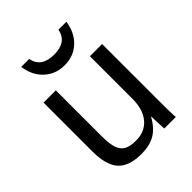

<svg xmlns="http://www.w3.org/2000/svg" viewBox="-211 -852 978 978"><g transform="rotate(-45 278.0 -363.5)"><path d="M153.3 -528.3V-193.4Q153.3 -141.1 163.6 -112.3Q173.8 -83.5 196.3 -70.8Q218.8 -58.1 262.2 -58.1Q325.7 -58.1 362.3 -101.6Q398.9 -145 398.9 -222.2V-528.3H486.8V-112.8Q486.8 -20.5 489.7 0H406.7Q406.2 -2.4 405.8 -13.2Q405.3 -23.9 404.5 -37.8Q403.8 -51.8 402.8 -90.3H401.4Q371.1 -35.6 331.3 -12.9Q291.5 9.8 232.4 9.8Q145.5 9.8 105.2 -33.4Q64.9 -76.7 64.9 -176.3V-528.3ZM275.4 -586.4Q210.9 -586.4 166.5 -627.9Q122.1 -669.4 113.3 -737.3H170.4Q184.1 -662.6 276.4 -662.6Q367.2 -662.6 381.3 -737.3H438.5Q428.2 -668 384.5 -627.2Q340.8 -586.4 275.4 -586.4Z"/></g></svg>

Font: Liberation Sans
Style: Regular
Weight: 400
Designer: Steve Matteson
Foundry: Ascender Corporation
Version: Version 2.00.1